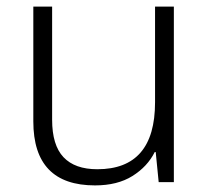

<svg xmlns="http://www.w3.org/2000/svg" viewBox="-20 -552 636 582"><path d="M507 -532V0H461L452 -91H449Q427 -47 381.5 -18.5Q336 10 268 10Q81 10 81 -184V-532H138V-189Q138 -112 172.5 -75.5Q207 -39 275 -39Q450 -39 450 -242V-532Z"/></svg>

Font: Noto Sans Light
Style: Regular
Weight: 300
Designer: Monotype Design Team
Foundry: Monotype Imaging Inc.
Version: Version 2.007